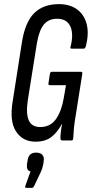

<svg xmlns="http://www.w3.org/2000/svg" viewBox="-20 -681 446 931"><path d="M152 6Q90 6 57.5 -44Q25 -94 42 -193L86 -474Q101 -572 145 -616.5Q189 -661 266 -661Q320 -661 355 -634.5Q390 -608 401 -561Q412 -514 395 -453Q392 -445 385 -445H329Q318 -445 322 -454Q338 -516 321 -553Q304 -590 257 -590Q216 -590 193 -562.5Q170 -535 159 -472L115 -196Q105 -130 119.5 -97.5Q134 -65 175 -65Q225 -65 252 -104.5Q279 -144 289 -205L300 -268H222Q213 -268 215 -277L222 -323Q224 -333 232 -333H371Q381 -333 379 -323L349 -133Q341 -87 338.5 -60Q336 -33 335 -10Q335 0 326 0H282Q273 0 273 -10Q273 -23 275 -41Q277 -59 281 -80H280Q259 -40 229.5 -17Q200 6 152 6ZM109 230Q99 230 103 220L128 150Q117 148 113 139Q109 130 111 113L114 97Q118 59 155 59Q175 59 185 69.5Q195 80 192 99L190 115Q188 125 184.5 136Q181 147 174 161L146 220Q141 230 135 230Z"/></svg>

Font: Sofia Sans Extra Condensed Medium
Style: Italic
Weight: 500
Italic angle: -9°
Version: Version 4.100